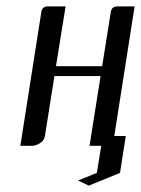

<svg xmlns="http://www.w3.org/2000/svg" viewBox="-20 -458 443 603"><path d="M43.9 0 109.9 -420.9Q112.8 -438 130.9 -438H186L155.8 -250H300.8L328.1 -420.9Q331.1 -438 349.1 -438H402.8L338.9 -30.8H375L356.9 85L258.8 125L225.1 108.9L284.2 85L297.9 0H261.2L295.9 -219.2H150.9L121.1 -30.8Q118.7 -16.6 106 -8.8Q92.8 0 80.1 0Z"/></svg>

Font: Hhenum
Style: Italic
Weight: 400
Designer: T. Christopher White
Version: Version 1.0